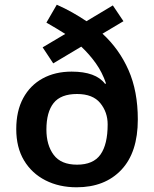

<svg xmlns="http://www.w3.org/2000/svg" viewBox="-20 -785 654 815"><path d="M221 -765Q255 -750 287 -732Q319 -714 347 -695L459 -762L504 -695L415 -642Q486 -577 525.5 -487.5Q565 -398 565 -278Q565 -138 495 -64Q425 10 305 10Q231 10 173 -19.5Q115 -49 82 -104Q49 -159 49 -237Q49 -314 78.5 -368.5Q108 -423 161 -452Q214 -481 284 -481Q387 -481 426 -429L430 -431Q414 -478 387 -516Q360 -554 325 -587L206 -516L161 -584L257 -641Q238 -653 218 -665Q198 -677 177 -689ZM307 -386Q238 -386 207.5 -347.5Q177 -309 177 -235Q177 -169 208 -127.5Q239 -86 307 -86Q376 -86 406.5 -129Q437 -172 437 -257Q437 -309 405.5 -347.5Q374 -386 307 -386Z"/></svg>

Font: Noto Sans Gujarati SemiBold
Style: Regular
Weight: 600
Designer: Jelle Bosma - Monotype Design Team, Universal Thirst
Foundry: Monotype Imaging Inc.
Version: Version 2.106; ttfautohint (v1.8.4.7-5d5b)